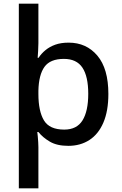

<svg xmlns="http://www.w3.org/2000/svg" viewBox="-20 -780 660 1040"><path d="M567 -271Q567 -179 540 -116Q513 -53 464 -21.5Q415 10 350 10Q289 10 250.5 -12.5Q212 -35 188 -65H182Q183 -58 184.5 -42.5Q186 -27 187 -10.5Q188 6 188 17V240H82V-760H188V-546Q188 -527 186.5 -504Q185 -481 184 -467H189Q204 -490 226.5 -508.5Q249 -527 279.5 -538Q310 -549 352 -549Q448 -549 507.5 -478.5Q567 -408 567 -271ZM458 -272Q458 -366 426.5 -413.5Q395 -461 326 -461Q252 -461 221 -418Q190 -375 188 -289V-271Q188 -178 218 -128Q248 -78 328 -78Q396 -78 427 -128Q458 -178 458 -272Z"/></svg>

Font: Noto Sans Symbols Medium
Style: Regular
Weight: 500
Version: Version 2.002